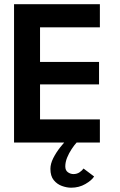

<svg xmlns="http://www.w3.org/2000/svg" viewBox="-20 -680 571 916"><path d="M47 -660H456.5V-549.5H171V-384.5H452.5V-277.5H171V-110.5H456.5V0H47ZM319.5 215.5Q298.5 215.5 275.5 207.2Q252.5 199 236.5 179.5Q220.5 160 220.5 125.5Q220.5 101.5 234.2 74.2Q248 47 268 21.8Q288 -3.5 306 -21L346 -0.5Q334.5 12 321.8 31.2Q309 50.5 300.2 72Q291.5 93.5 291.5 114Q291.5 133 304 141.8Q316.5 150.5 330.5 150.5Q347 150.5 359.8 141.8Q372.5 133 378.5 124L429 162Q417.5 180.5 387.2 198Q357 215.5 319.5 215.5Z"/></svg>

Font: League Spartan Thin SemiBold
Style: Regular
Weight: 600
Version: Version 2.002